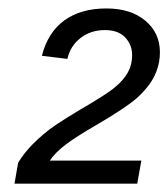

<svg xmlns="http://www.w3.org/2000/svg" viewBox="-20 -714 402 459"><path d="M14.6 -274.9 23.4 -325.2Q37.6 -348.1 57.1 -368.2Q69.8 -380.9 83 -392.3Q96.2 -403.8 116.9 -417.7Q137.7 -431.6 171.4 -451.7Q236.8 -489.7 255.4 -505.9Q275.4 -522.5 285.6 -540.8Q295.9 -559.1 295.9 -582Q295.9 -606.9 279.3 -624.5Q262.7 -642.1 231 -642.1Q196.8 -642.1 172.4 -623Q147.9 -604 141.1 -573.2L80.1 -580.6Q94.2 -636.2 133.5 -665Q172.9 -693.8 234.4 -693.8Q292.5 -693.8 327.4 -664.6Q362.3 -635.3 362.3 -588.9Q362.3 -565.4 354 -543.5Q347.2 -525.4 335 -509.5Q322.8 -493.7 306.6 -479Q293.5 -467.8 269 -451.4Q244.6 -435.1 208.5 -414.1Q161.1 -386.7 136.5 -367.9Q111.8 -349.1 99.1 -330.1H317.9L308.1 -274.9Z"/></svg>

Font: Arimo
Style: Italic
Weight: 400
Italic angle: -12°
Designer: Steve Matteson
Foundry: Monotype Imaging Inc.
Version: Version 1.33